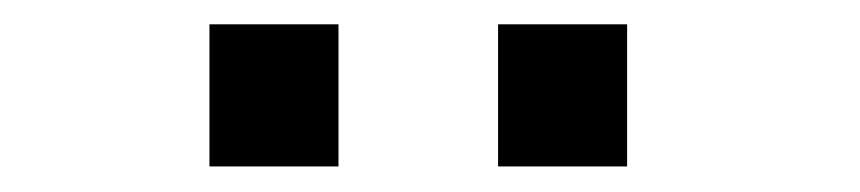

<svg xmlns="http://www.w3.org/2000/svg" viewBox="-20 -704 690 154"><path d="M148 -684.5H251.5V-570.5H148ZM379.5 -684.5H483V-570.5H379.5Z"/></svg>

Font: Trispace Thin
Style: Regular
Weight: 400
Version: Version 1.210